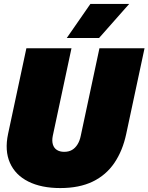

<svg xmlns="http://www.w3.org/2000/svg" viewBox="-20 -943 754 975"><path d="M286 12Q190 12 124 -21Q58 -54 30.5 -116Q3 -178 21 -263L114 -698H343L248 -253Q243 -228 248.5 -209.5Q254 -191 269 -181.5Q284 -172 306 -172Q329 -172 345.5 -181.5Q362 -191 373.5 -209.5Q385 -228 390 -253L485 -698H714L621 -263Q603 -178 561 -116Q519 -54 451 -21Q383 12 286 12ZM319 -750 439 -923H636L483 -750Z"/></svg>

Font: Azeret Mono Thin Black
Style: Italic
Weight: 900
Italic angle: -12°
Version: Version 1.002